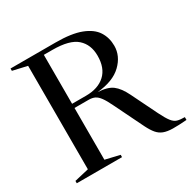

<svg xmlns="http://www.w3.org/2000/svg" viewBox="-159 -874 1036 1036"><g transform="rotate(-30 359.0 -355.5)"><path d="M34 -700.5V-715H314Q414 -715 472.2 -692.5Q530.5 -670 555.5 -631Q580.5 -592 580.5 -541.5Q580.5 -478 529.2 -428.5Q478 -379 377.5 -369.5Q437.5 -367 468 -344Q498.5 -321 524 -269L602.5 -109Q623.5 -66.5 638.8 -47Q654 -27.5 671.8 -22.5Q689.5 -17.5 717.5 -17.5V0Q665.5 4 631.2 3.5Q597 3 574.5 -5.5Q552 -14 536 -33Q520 -52 504 -84L415 -266Q397 -303.5 382.5 -323.2Q368 -343 352.5 -350.5Q337 -358 314.5 -358H226.5V-35.5L316 -14.5V0H34V-14.5L123.5 -35.5V-680ZM313 -384Q389 -384 432.2 -423.8Q475.5 -463.5 475.5 -540.5Q475.5 -609.5 431.2 -649.2Q387 -689 279.5 -689H226.5V-384Z"/></g></svg>

Font: Newsreader 72pt
Style: Regular
Weight: 400
Designer: Hugues Gentile
Foundry: Production Type
Version: Version 1.003; ttfautohint (v1.8.3)